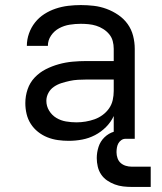

<svg xmlns="http://www.w3.org/2000/svg" viewBox="-20 -548 640 758"><path d="M251 8Q230 8 208.5 5Q187 2 167 -6Q147 -14 130 -27.5Q113 -41 101.5 -59Q90 -77 85 -98Q80 -119 80 -141Q80 -169 89 -195.5Q98 -222 117 -242Q136 -262 160.5 -274.5Q185 -287 212 -294.5Q239 -302 266.5 -304.5Q294 -307 321 -307H429V-355Q429 -371 425 -386Q421 -401 411 -413Q401 -425 387.5 -433.5Q374 -442 359.5 -446.5Q345 -451 329.5 -452.5Q314 -454 299 -454Q277 -454 255 -450.5Q233 -447 213.5 -436.5Q194 -426 181.5 -407.5Q169 -389 169 -367Q169 -367 169 -367Q169 -367 169 -367H86Q86 -367 86 -367Q86 -367 86 -367Q86 -392 94.5 -416Q103 -440 118.5 -459.5Q134 -479 155 -492.5Q176 -506 200 -514Q224 -522 249 -525Q274 -528 299 -528Q325 -528 350.5 -525Q376 -522 400.5 -513Q425 -504 447 -489Q469 -474 484 -453Q499 -432 505.5 -406.5Q512 -381 512 -355V0H429V-90Q418 -66 398.5 -46.5Q379 -27 355 -14.5Q331 -2 304.5 3Q278 8 251 8ZM282 -65Q300 -65 318 -68Q336 -71 353 -77Q370 -83 385 -94Q400 -105 410.5 -120Q421 -135 425 -153Q429 -171 429 -189V-234H321Q305 -234 288 -233Q271 -232 255 -228.5Q239 -225 223 -220Q207 -215 193 -205.5Q179 -196 171 -181Q163 -166 163 -150Q163 -129 174 -111Q185 -93 202.5 -82.5Q220 -72 240.5 -68.5Q261 -65 282 -65ZM500 190Q483 190 466 188Q449 186 433 180Q417 174 403 164.5Q389 155 379.5 141Q370 127 366 110Q362 93 362 76Q362 54 369 32Q376 10 392.5 -6Q409 -22 431 -28.5Q453 -35 475 -35V0Q466 0 458.5 5.5Q451 11 447 18.5Q443 26 441.5 35Q440 44 440 53Q440 65 444 76.5Q448 88 456.5 95.5Q465 103 476.5 106.5Q488 110 500 110H575V190Z"/></svg>

Font: Iosevka Custom Extended
Style: Regular
Weight: 400
Width: 7
Monospace: yes
Designer: Belleve Invis
Foundry: Belleve Invis
Version: Version 11.2.4; ttfautohint (v1.8.4)